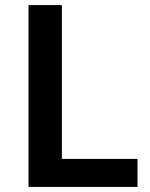

<svg xmlns="http://www.w3.org/2000/svg" viewBox="-20 -734 591 754"><path d="M92 0V-714H223V-110H520V0Z"/></svg>

Font: Noto Sans Adlam Unjoined SemiBold
Style: Regular
Weight: 600
Version: Version 3.001